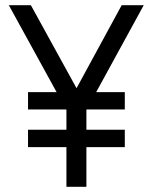

<svg xmlns="http://www.w3.org/2000/svg" viewBox="-20 -720 616 740"><path d="M88 -365H461V-298H88ZM88 -220H461V-153H88ZM236 0V-296L14 -700H99L275 -380L449 -700H534L313 -296V0Z"/></svg>

Font: Haskoy
Style: Regular
Weight: 400
Designer: Ertekin Erdin
Foundry: Ertekin Erdin
Version: Version 1.500